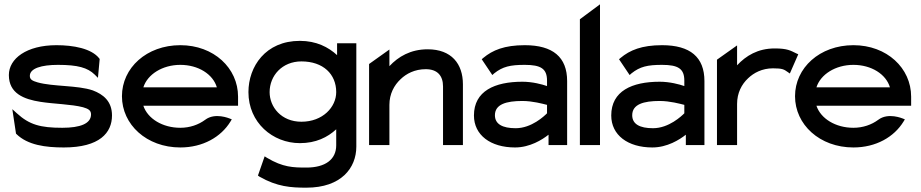

<svg xmlns="http://www.w3.org/2000/svg" viewBox="-20 -671 4258 888"><path d="M21 -324C21 -239 90 -212 167 -200C230 -190 311 -189 364 -175C388 -168 401 -161 401 -142C401 -99 351 -80 268 -80C167 -80 116 -94 58 -147L37 -166L54 -53L56 -51C108 0 190 11 275 11C441 11 498 -57 498 -137C498 -203 457 -235 409 -253C339 -277 225 -270 154 -290C130 -297 118 -303 118 -320C118 -355 172 -371 248 -371C340 -371 385 -358 418 -326L433 -311L441 -398L439 -401C403 -447 319 -462 241 -462C103 -462 21 -400 21 -324Z M544 -226C544 -95 658 11 814 11C918 11 1002 -37 1046 -109L1052 -119L1042 -123C1041 -123 975 -152 929 -117C898 -94 858 -80 814 -80C732 -80 663 -122 643 -182H1081V-224C1081 -356 969 -462 814 -462C658 -462 544 -357 544 -226ZM643 -267C662 -327 731 -371 814 -371C897 -371 965 -328 983 -267Z M1129 -245C1129 -104 1241 -9 1367 -9C1441 -9 1495 -36 1535 -73V1C1535 67 1484 104 1397 104C1336 104 1289 103 1215 59L1204 52L1173 141L1180 146C1262 193 1326 197 1397 197C1558 197 1628 106 1628 7V-471H1539V-416C1499 -453 1443 -482 1367 -482C1208 -482 1129 -363 1129 -245ZM1227 -245C1227 -321 1285 -387 1374 -387C1475 -387 1535 -328 1535 -245C1535 -176 1473 -108 1374 -108C1281 -108 1227 -176 1227 -245Z M1687 0H1781V-186C1781 -237 1803 -277 1833 -305C1859 -330 1898 -351 1949 -351C2004 -351 2029 -320 2029 -271V0H2121V-281C2121 -376 2068 -443 1958 -443C1879 -443 1822 -409 1781 -365V-442L1687 -375Z M2172 -137C2172 -46 2249 11 2362 11C2431 11 2488 -25 2517 -48V0H2603V-296C2603 -407 2537 -462 2407 -462C2313 -462 2258 -439 2215 -403L2208 -397L2257 -324L2266 -332C2305 -363 2340 -371 2407 -371C2482 -371 2510 -353 2510 -298V-273C2487 -281 2443 -293 2396 -293C2268 -293 2172 -250 2172 -137ZM2269 -138C2269 -189 2322 -204 2396 -204C2443 -204 2490 -191 2510 -186V-147C2498 -135 2439 -78 2365 -78C2304 -78 2269 -97 2269 -138Z M2662 0H2755V-651L2662 -582Z M2807 -137C2807 -46 2884 11 2997 11C3066 11 3123 -25 3152 -48V0H3238V-296C3238 -407 3172 -462 3042 -462C2948 -462 2893 -439 2850 -403L2843 -397L2892 -324L2901 -332C2940 -363 2975 -371 3042 -371C3117 -371 3145 -353 3145 -298V-273C3122 -281 3078 -293 3031 -293C2903 -293 2807 -250 2807 -137ZM2904 -138C2904 -189 2957 -204 3031 -204C3078 -204 3125 -191 3145 -186V-147C3133 -135 3074 -78 3000 -78C2939 -78 2904 -97 2904 -138Z M3296 0H3389V-190C3389 -241 3410 -281 3440 -309C3466 -334 3505 -355 3555 -355C3599 -355 3606 -350 3623 -338L3633 -331L3672 -420L3663 -424C3636 -437 3622 -447 3563 -447C3485 -447 3430 -413 3389 -369V-461L3296 -395Z M3657 -226C3657 -95 3771 11 3927 11C4031 11 4115 -37 4159 -109L4165 -119L4155 -123C4154 -123 4088 -152 4042 -117C4011 -94 3971 -80 3927 -80C3845 -80 3776 -122 3756 -182H4194V-224C4194 -356 4082 -462 3927 -462C3771 -462 3657 -357 3657 -226ZM3756 -267C3775 -327 3844 -371 3927 -371C4010 -371 4078 -328 4096 -267Z"/></svg>

Font: Charger Pro
Style: ExBdExt
Weight: 400
Designer: Jasper
Foundry: Cannot Into Space Fonts
Version: Version 1.09